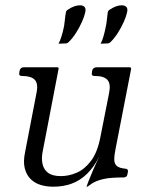

<svg xmlns="http://www.w3.org/2000/svg" viewBox="-20 -694 565 725"><path d="M181 11Q156 11 134 4.5Q112 -2 96 -17.5Q80 -33 73.5 -58.5Q67 -84 75 -121L118 -344Q125 -379 111 -393Q97 -407 65 -407H63Q50 -407 53 -420L54 -427Q57 -440 70 -440H196Q203 -440 201 -433L141 -121Q136 -96 140.5 -75Q145 -54 161.5 -41.5Q178 -29 210 -29Q240 -29 270 -42Q300 -55 324 -87Q348 -119 359 -176L392 -343Q399 -378 385.5 -392.5Q372 -407 340 -407H337Q324 -407 327 -420L328 -427Q331 -440 346 -440H469Q476 -440 475 -433L416 -130Q411 -105 411.5 -90Q412 -75 421.5 -67Q431 -59 454 -57Q465 -56 463 -45L461 -35Q459 -24 446 -24Q426 -24 403 -22.5Q380 -21 357.5 -14.5Q335 -8 317 6Q311 11 309 11H308Q306 11 307 10Q307 9 313.5 -8Q320 -25 331 -50.5Q342 -76 355 -103Q334 -62 308 -37Q282 -12 250.5 -0.5Q219 11 181 11ZM360 -529Q366 -540 371 -557.5Q376 -575 380 -596Q382 -604 383 -615.5Q384 -627 385.5 -636Q387 -645 387 -648Q388 -654 395 -658Q419 -674 440 -674Q451 -674 457 -668Q463 -662 460 -648Q457 -633 447.5 -611.5Q438 -590 424.5 -569Q411 -548 397 -535Q392 -530 386 -530ZM201 -529Q207 -540 212.5 -557.5Q218 -575 222 -596Q223 -604 224.5 -615.5Q226 -627 227 -636Q228 -645 229 -648Q230 -654 237 -658Q261 -674 282 -674Q293 -674 299 -668Q305 -662 302 -648Q299 -633 289.5 -611.5Q280 -590 266.5 -569Q253 -548 239 -535Q234 -530 228 -530Z"/></svg>

Font: Young Serif Light
Style: Italic
Weight: 300
Italic angle: -10.979°
Designer: Bastien Sozeau
Foundry: NBR — Bastien Sozeau
Version: Version 5.001